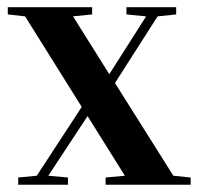

<svg xmlns="http://www.w3.org/2000/svg" viewBox="-20 -510 546 530"><path d="M30.3 0V-20L81.5 -24.9L205.6 -214.8L49.3 -464.8L1.5 -470.2V-490.2H234.4V-470.2L181.6 -464.8L281.7 -305.2L383.3 -464.8L329.1 -470.2V-490.2H466.3V-470.2L415 -464.8L297.4 -280.8L458.5 -24.9L506.3 -20V0H271.5V-20L324.7 -24.9L221.7 -189.5L113.3 -24.9L167.5 -20V0Z"/></svg>

Font: Vidaloka
Style: Regular
Weight: 400
Designer: Cyreal (www.cyreal.org)
Foundry: Cyreal (www.cyreal.org)
Version: Version 1.011